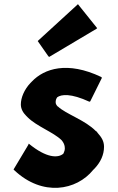

<svg xmlns="http://www.w3.org/2000/svg" viewBox="-20 -864 564 921"><path d="M118 -175 115 -168 45 -51 49 -47C184 80 347 50 427 -49L435 -57C462 -86 479 -121 479 -160C479 -187 467 -206 447 -228L446 -230V-231L439 -236C388 -288 296 -317 258 -353H257C252 -358 247 -365 247 -373C247 -380 248 -388 253 -395L254 -397C274 -412 320 -417 409 -376L413 -378L469 -491L465 -495C303 -572 192 -535 133 -473L126 -466C96 -434 80 -395 80 -363C80 -342 90 -324 106 -308L113 -301C156 -258 236 -230 275 -192L276 -191C285 -180 291 -168 291 -153C291 -145 289 -137 285 -129L284 -128V-127C259 -105 203 -105 118 -175ZM165 -671 161 -667 212 -594 216 -591 443 -726 446 -729 357 -840 354 -844Z"/></svg>

Font: Hussar Woodtype
Style: Bd
Weight: 900
Foundry: Cannot Into Space Fonts
Version: Version 1.07